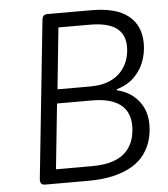

<svg xmlns="http://www.w3.org/2000/svg" viewBox="-51 -746 695 792"><g transform="rotate(-5 296.5 -350.0)"><path d="M105 0Q93 0 88 -6Q83 -12 84 -24L152 -676Q153 -688 158 -694Q163 -700 175 -700H356Q459 -700 509.5 -659.5Q560 -619 560 -545Q560 -505 546 -468.5Q532 -432 503.5 -405Q475 -378 433 -366L432 -362Q488 -349 521 -308.5Q554 -268 554 -210Q554 -177 545.5 -146.5Q537 -116 518 -89Q499 -62 467.5 -42.5Q436 -23 390.5 -11.5Q345 0 282 0ZM154 -59H303Q357 -59 392 -71.5Q427 -84 447 -106Q467 -128 475 -155Q483 -182 483 -210Q483 -269 443.5 -299Q404 -329 326 -329H182ZM189 -387H325Q371 -387 403 -400.5Q435 -414 454 -436Q473 -458 481.5 -484Q490 -510 490 -537Q490 -589 454.5 -615Q419 -641 345 -641H215Z"/></g></svg>

Font: Asap Light
Style: Italic
Weight: 300
Italic angle: -6°
Designer: Pablo Cosgaya
Foundry: Omnibus-Type
Version: Version 3.001